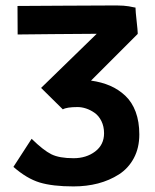

<svg xmlns="http://www.w3.org/2000/svg" viewBox="-20 -668 558 691"><path d="M307.6 -377.9Q345.7 -372.6 376.2 -359.4Q406.7 -346.2 430.9 -323.5Q455.1 -300.8 468.3 -265.4Q481.4 -230 481.4 -184.1Q481.4 -135.7 461.7 -98.9Q441.9 -62 408 -40.3Q374 -18.6 332.8 -7.8Q291.5 2.9 244.6 2.9Q169.4 2.9 122.8 -11.2Q76.2 -25.4 28.3 -67.4L93.8 -168.5Q136.2 -127 164.8 -112.8Q193.4 -98.6 244.6 -98.6Q290.5 -98.6 322.5 -122.8Q354.5 -147 354.5 -188.5Q354.5 -212.9 345 -232.2Q335.4 -251.5 320.3 -262Q305.2 -272.5 289.6 -277.6Q273.9 -282.7 259.3 -282.7Q220.2 -282.7 206.1 -274.4L127.9 -351.6L328.1 -546.4Q269.5 -546.4 167.5 -545.2Q65.4 -543.9 43.5 -543.9L43 -646.5Q68.4 -646.5 209 -647.5Q349.6 -648.4 399.4 -648.4Q412.1 -648.4 424.3 -647.5Q436.5 -646.5 443.6 -645.3Q450.7 -644 458.5 -642.3Q466.3 -640.6 467.8 -640.6V-637.2Q467.8 -627.4 471.7 -592.5Q475.6 -557.6 475.6 -549.8V-545.9Z"/></svg>

Font: Fantasque Sans Mono
Style: Bold
Weight: 700
Monospace: yes
Designer: Jany Belluz
Version: Version 1.8.0 ; ttfautohint (v1.8.2)